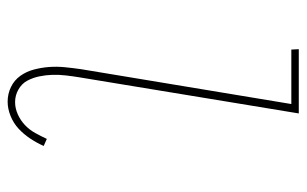

<svg xmlns="http://www.w3.org/2000/svg" viewBox="-166 -608 783 490"><g transform="rotate(90 225.0 -363.5)"><path d="M240 8Q220 8 202.5 -0.5Q185 -9 174 -24.5Q163 -40 158 -59Q153 -78 151.5 -97.5Q150 -117 152 -137.5Q154 -158 157 -179L246 -716H107L106 -735H270L178 -176Q175 -158 173 -140.5Q171 -123 171.5 -106Q172 -89 175.5 -72.5Q179 -56 186.5 -42Q194 -28 209 -19.5Q224 -11 241 -11Q257 -11 272.5 -18Q288 -25 300 -36.5Q312 -48 320 -62.5Q328 -77 335 -92L353 -84Q345 -66 334 -49.5Q323 -33 309 -20Q295 -7 276.5 0.5Q258 8 240 8Z"/></g></svg>

Font: Iosevka Etoile Thin
Style: Italic
Weight: 100
Italic angle: -9°
Designer: Belleve Invis
Foundry: Belleve Invis
Version: Version 22.1.2; ttfautohint (v1.8.4)